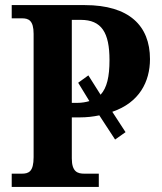

<svg xmlns="http://www.w3.org/2000/svg" viewBox="-20 -734 636 754"><path d="M26 0H368V-52H311C285 -52 262 -59 262 -112V-273H293C321 -273 346 -276 370 -281L432 -186L473 -215L421 -295C527 -331 569 -413 569 -502C569 -633 487 -714 313 -714H26V-662H67C92 -662 112 -654 112 -601V-117C112 -60 93 -52 66 -52H26ZM283 -330H262V-656H297C379 -656 410 -606 410 -498C410 -433 400 -389 375 -362L327 -438L287 -409L331 -337C318 -333 301 -330 283 -330Z"/></svg>

Font: Noto Serif SemiCondensed
Style: Bold
Weight: 700
Width: 4
Designer: Monotype Design Team
Foundry: Monotype Imaging Inc.
Version: Version 2.015